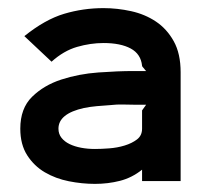

<svg xmlns="http://www.w3.org/2000/svg" viewBox="-20 -840 520 473"><path d="M425 -662V-394H330V-422Q305 -402 275.5 -394.5Q246 -387 214 -387Q182 -387 149.5 -393.5Q117 -400 90.5 -415.5Q64 -431 47 -457.5Q30 -484 30 -523Q30 -573 59 -601.5Q88 -630 131 -644Q174 -658 222.5 -661.5Q271 -665 309 -665H340Q337 -668 335 -671Q330 -676 330 -678Q327 -707 302 -720.5Q277 -734 235 -734Q203 -734 170 -724.5Q137 -715 107 -688L40 -751Q91 -792 138 -806Q185 -820 235 -820Q269 -820 303 -812.5Q337 -805 364 -787Q391 -769 408 -738.5Q425 -708 425 -662ZM340 -582H312Q299 -582 283.5 -582.5Q268 -583 251 -581Q235 -580 218.5 -578.5Q202 -577 187 -574Q124 -560 124 -523Q124 -510 131.5 -500.5Q139 -491 151.5 -485Q164 -479 180 -476Q196 -473 214 -473Q229 -473 249 -474.5Q269 -476 287 -481.5Q305 -487 317.5 -496.5Q330 -506 330 -523V-568Z"/></svg>

Font: TypoPRO Sinkin Sans
Style: 600 SemiBold
Weight: 600
Designer: Keith Bates
Foundry: K-Type
Version: Sinkin Sans (version 1.0)  by Keith Bates   •   © 2014   www